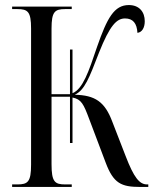

<svg xmlns="http://www.w3.org/2000/svg" viewBox="-20 -740 622 760"><path d="M28 0H264V-10H238C197 -10 184 -20 184 -90V-357H257V-174H267V-354C302 -347 311 -328 333 -269L398 -97C429 -14 460 0 535 0H567V-10H562C532 -10 510 -37 477 -123L425 -257C395 -338 356 -363 276 -365C315 -383 333 -431 372 -532C415 -640 442 -667 475 -667C506 -667 522 -648 524 -610C542 -612 553 -630 553 -656C553 -692 532 -720 490 -720C432 -720 404 -669 364 -554C331 -456 308 -388 267 -371V-544H257V-367H184V-627C184 -694 197 -704 238 -704H264V-714H28V-704H49C90 -704 103 -694 103 -627V-88C103 -20 90 -10 49 -10H28Z"/></svg>

Font: Noto Serif Display ExtraCondensed
Style: Regular
Weight: 400
Width: 2
Designer: Monotype Design Team
Foundry: Monotype Imaging Inc.
Version: Version 2.009